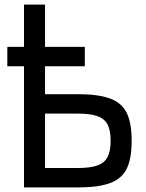

<svg xmlns="http://www.w3.org/2000/svg" viewBox="-20 -820 640 840"><path d="M85 0V-800H177V-18L111 -85H320Q375 -85 406 -96Q437 -107 450.5 -133Q464 -159 464 -204Q464 -250 450.5 -275.5Q437 -301 406 -312Q375 -323 320 -323H113V-408H320Q410 -408 461.5 -389Q513 -370 534.5 -326Q556 -282 556 -204Q556 -126 534.5 -82Q513 -38 461.5 -19Q410 0 320 0ZM12 -530V-615H351V-530Z"/></svg>

Font: Victor Mono SemiBold
Style: Regular
Weight: 600
Monospace: yes
Designer: Rune Bjørnerås
Version: Version 1.561;gftools[0.9.30]